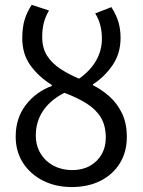

<svg xmlns="http://www.w3.org/2000/svg" viewBox="-20 -744 576 776"><path d="M271.9 -56.5Q312.4 -56.5 342.9 -73.3Q373.4 -90.2 390.5 -119.7Q407.6 -149.3 407.6 -187.2Q407.6 -236 387.8 -268.9Q367.9 -301.9 330.3 -325.6Q292.7 -349.4 240.2 -368.9Q182.6 -339.3 153.6 -295.5Q124.7 -251.6 124.7 -197.1Q124.7 -155.6 143.8 -123.9Q162.9 -92.2 196.6 -74.3Q230.3 -56.5 271.9 -56.5ZM269.7 12Q205.1 12 153.7 -14Q102.3 -40 72.8 -86Q43.4 -131.9 43.4 -192Q43.4 -266.9 84.5 -320Q125.6 -373.1 189.4 -396.6V-400.6Q135.3 -434.5 102.7 -480.1Q70 -525.6 70 -589.3Q70 -632.8 79.5 -664.2Q89.1 -695.6 108.1 -724.4L178 -701.6Q163.6 -676.8 157.1 -651.8Q150.6 -626.8 150.6 -594.2Q150.6 -548.8 170.9 -517.9Q191.2 -487 224.8 -465.2Q258.5 -443.4 299.7 -426Q346.2 -459.2 369 -500.1Q391.9 -541 391.9 -587.9Q391.9 -615.5 385.6 -641.2Q379.2 -667 364.8 -689.7L430.2 -715.2Q450.5 -682.9 458.9 -654.1Q467.3 -625.3 467.3 -590.6Q467.3 -526.7 433.9 -479Q400.4 -431.4 355.8 -403.5V-399.5Q391.5 -381.7 422.7 -353.9Q453.9 -326 473.3 -285.7Q492.6 -245.4 492.6 -190.2Q492.6 -130.5 464.9 -85Q437.2 -39.5 387 -13.7Q336.8 12 269.7 12Z"/></svg>

Font: Source Sans 3 VF
Style: Regular
Weight: 200
Designer: Paul D. Hunt
Foundry: Adobe
Version: Version 3.046;hotconv 1.0.118;makeotfexe 2.5.65603